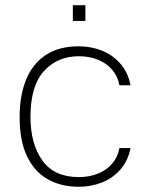

<svg xmlns="http://www.w3.org/2000/svg" viewBox="-20 -704 580 734"><path d="M281 -527Q327.5 -527 368.8 -510.8Q410 -494.5 439.5 -461.5Q469 -428.5 479 -378H436.5Q430.5 -412 409.2 -437Q388 -462 355 -475.5Q322 -489 281 -489Q199.5 -489 148 -432.2Q96.5 -375.5 96.5 -257Q96.5 -154 142 -90.5Q187.5 -27 281 -27Q322 -27 355 -40.5Q388 -54 409.2 -79Q430.5 -104 436.5 -138H479Q469 -88 439.5 -55Q410 -22 368.8 -6Q327.5 10 281 10Q213.5 10 162.5 -18.8Q111.5 -47.5 83.2 -106.8Q55 -166 55 -257Q55 -338 79.5 -398.8Q104 -459.5 154.2 -493.2Q204.5 -527 281 -527ZM258.5 -624V-684H306.5V-624Z"/></svg>

Font: Public Sans Thin
Style: Regular
Weight: 100
Designer: The Public Sans project authors (U.S. Web Design System). Libre Franklin designed by Pablo Impallari and Rodrigo Fuenzal
Version: Version 1.008